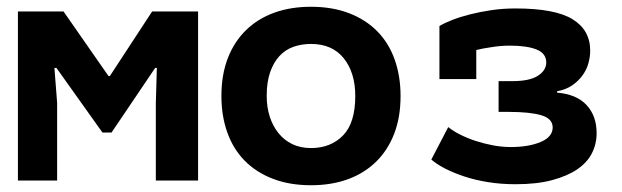

<svg xmlns="http://www.w3.org/2000/svg" viewBox="-20 -534 1840 568"><path d="M441 -229 444 -333H439L310 -142H283L147 -333H141L149 -230V0H33V-500H168L301 -309H305L430 -500H566V0H441Z M635 -250Q635 -313 654 -362Q673 -411 708 -445Q743 -479 791.5 -496.5Q840 -514 900 -514Q963 -514 1012.5 -495Q1062 -476 1096 -441.5Q1130 -407 1147.5 -358Q1165 -309 1165 -250Q1165 -187 1146 -138Q1127 -89 1092 -55Q1057 -21 1008.5 -3.5Q960 14 900 14Q837 14 787.5 -5Q738 -24 704 -58.5Q670 -93 652.5 -142Q635 -191 635 -250ZM769 -250Q769 -217 778 -189Q787 -161 804 -140Q821 -119 845 -107.5Q869 -96 900 -96Q958 -96 994.5 -133Q1031 -170 1031 -250Q1031 -319 997 -361.5Q963 -404 900 -404Q872 -404 848 -395.5Q824 -387 806.5 -368Q789 -349 779 -320Q769 -291 769 -250Z M1280 -457Q1295 -466 1318 -475Q1341 -484 1370.5 -491.5Q1400 -499 1434 -504Q1468 -509 1505 -509Q1622 -509 1674 -477Q1726 -445 1726 -384Q1726 -367 1721 -348Q1716 -329 1704 -312Q1692 -295 1673.5 -282Q1655 -269 1628 -264V-260Q1686 -255 1715.5 -223Q1745 -191 1745 -140Q1745 -108 1731 -80.5Q1717 -53 1687.5 -33Q1658 -13 1613 -1Q1568 11 1505 11Q1463 11 1425 5Q1387 -1 1355 -11.5Q1323 -22 1297.5 -35Q1272 -48 1256 -62L1306 -158Q1321 -146 1342 -135.5Q1363 -125 1387.5 -117Q1412 -109 1438.5 -104Q1465 -99 1491 -99Q1544 -99 1579.5 -114Q1615 -129 1615 -157Q1615 -183 1581.5 -193Q1548 -203 1484 -203H1455V-294H1496Q1547 -294 1571.5 -310Q1596 -326 1596 -349Q1596 -376 1567.5 -387.5Q1539 -399 1488 -399Q1460 -399 1431 -394Q1409 -391 1389 -386V-300H1280Z"/></svg>

Font: PT Mono
Style: Bold
Weight: 700
Monospace: yes
Designer: A.Korolkova, I.Chaeva
Foundry: ParaType Ltd
Version: Version 1.000 OFL